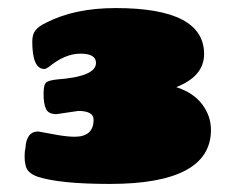

<svg xmlns="http://www.w3.org/2000/svg" viewBox="-20 -743 583 476"><path d="M90 -572Q60 -572 60 -640Q60 -658 68 -668Q76 -678 95 -687Q165 -723 267 -723Q486 -723 486 -609Q486 -554 417 -527Q460 -513 481.5 -484Q503 -455 503 -421Q503 -354 440 -320.5Q377 -287 252.5 -287Q128 -287 73 -305Q45 -315 43 -336Q41 -343 41 -355.5Q41 -368 43 -375Q45 -417 75 -417Q77 -417 110.5 -410.5Q144 -404 165 -404Q212 -404 212 -446Q212 -468 174 -468L120 -460Q100 -460 94 -473Q88 -486 88 -510Q88 -534 95 -539Q102 -544 121 -546Q218 -553 218 -587Q218 -610 179.5 -610Q141 -610 101 -577Q94 -572 90 -572Z"/></svg>

Font: Chango
Style: Regular
Weight: 400
Designer: Manuel Lupez
Foundry: Fontstage
Version: Version 1.001